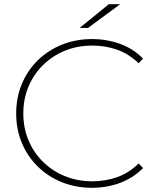

<svg xmlns="http://www.w3.org/2000/svg" viewBox="-20 -890 752 914"><path d="M418 4Q341 4 275 -22.5Q209 -49 160 -97Q111 -145 84 -209.5Q57 -274 57 -350Q57 -426 84 -490.5Q111 -555 160 -603Q209 -651 275 -677.5Q341 -704 418 -704Q489 -704 552 -681Q615 -658 661 -611L640 -589Q593 -634 537.5 -653.5Q482 -673 419 -673Q349 -673 289 -648.5Q229 -624 184.5 -580Q140 -536 115.5 -477.5Q91 -419 91 -350Q91 -281 115.5 -222.5Q140 -164 184.5 -120Q229 -76 289 -51.5Q349 -27 419 -27Q482 -27 537.5 -46.5Q593 -66 640 -112L661 -90Q615 -43 552 -19.5Q489 4 418 4ZM359 -757 498 -870H552L399 -757Z"/></svg>

Font: Montserrat Thin ExtraLight
Style: Regular
Weight: 250
Version: Version 9.000